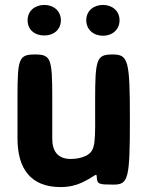

<svg xmlns="http://www.w3.org/2000/svg" viewBox="-20 -749 599 779"><path d="M267 -104C216 -104 192 -134 192 -186V-357C192 -512 186 -528 122 -528C57 -528 51 -512 51 -358V-187C51 -64 105 10 226 10C260 10 288 3 312 -8C373 -37 371 -52 373 -27C375 -2 381 0 441 0C501 0 507 -24 507 -264C507 -504 501 -528 437 -528C372 -528 366 -511 366 -341C366 -171 371 -139 329 -117C312 -109 292 -104 267 -104ZM160 -605C198 -605 227 -629 227 -667C227 -704 198 -729 160 -729C122 -729 92 -705 92 -667C92 -628 121 -605 160 -605ZM398 -604C436 -604 465 -629 465 -667C465 -704 436 -729 398 -729C360 -729 330 -705 330 -667C330 -629 359 -604 398 -604Z"/></svg>

Font: Asimov Print
Style: A
Weight: 500
Designer: Google
Version: Version 2.000980: 2014